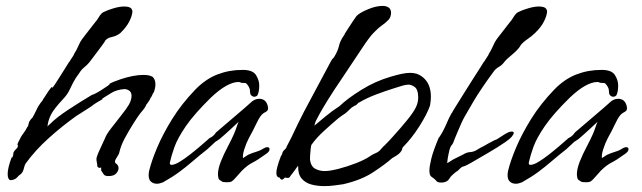

<svg xmlns="http://www.w3.org/2000/svg" viewBox="-20 -611 2178 651"><path d="M15 0Q6 -3 6 -21Q6 -32 9.5 -46Q13 -60 20 -79V-76Q22 -76 24 -83Q26 -90 25 -91Q26 -97 33.5 -104.5Q41 -112 40 -113V-114Q42 -118 40 -119Q38 -120 41 -127Q52 -150 59 -158.5Q66 -167 74 -183V-181Q75 -181 76.5 -189Q78 -197 81 -202V-200Q82 -204 85.5 -207.5Q89 -211 90 -212Q99 -228 102.5 -236Q106 -244 110.5 -251.5Q115 -259 126 -273H125Q129 -278 136.5 -290Q144 -302 150.5 -310.5Q157 -319 157 -315V-314Q157 -311 165 -323Q173 -335 184 -352.5Q195 -370 204 -384.5Q213 -399 215 -402V-401Q217 -404 223.5 -414.5Q230 -425 231 -426H230Q240 -442 243.5 -450.5Q247 -459 251.5 -467.5Q256 -476 268 -491L303 -536Q308 -541 315.5 -553.5Q323 -566 331 -570Q345 -577 365.5 -583Q386 -589 402 -589Q413 -589 420.5 -585.5Q428 -582 429 -572Q428 -557 418 -537.5Q408 -518 388 -499Q376 -489 359 -485.5Q342 -482 335 -471H336Q325 -455 308.5 -433.5Q292 -412 284 -401Q276 -391 266 -383Q256 -375 250 -365Q235 -345 228 -331Q221 -317 214.5 -303.5Q208 -290 192 -273Q163 -242 153 -222.5Q143 -203 141 -182Q145 -187 150 -191Q172 -213 211.5 -239Q251 -265 293 -290H295Q296 -290 305.5 -295Q315 -300 326.5 -307.5Q338 -315 346 -320.5Q354 -326 351 -326H350Q361 -333 388 -342Q433 -357 466 -357Q488 -357 498 -350Q507 -341 507 -325Q507 -313 501 -296V-298Q500 -298 497 -290.5Q494 -283 490 -278Q489 -274 483 -265.5Q477 -257 477 -257V-258Q472 -246 467 -240.5Q462 -235 455 -226Q446 -214 431.5 -191Q417 -168 403.5 -143Q390 -118 385 -96Q384 -89 376.5 -78Q369 -67 370 -62V-61Q370 -59 374 -56Q378 -53 379 -51Q382 -47 382 -41Q382 -32 374 -23Q366 -14 348 -14Q335 -14 331.5 -20Q328 -26 323 -33V-43L319 -42H317Q313 -42 310 -47V-48Q310 -52 308.5 -59.5Q307 -67 307 -71Q307 -78 313 -92Q319 -106 326 -120.5Q333 -135 336 -142Q340 -154 356 -175Q372 -196 390 -218.5Q408 -241 417 -256Q422 -265 424 -272.5Q426 -280 426 -286Q426 -297 419.5 -302.5Q413 -308 403 -309Q399 -309 389.5 -307.5Q380 -306 370 -302Q366 -301 354.5 -294Q343 -287 333.5 -281Q324 -275 327 -275H328Q320 -270 313.5 -266.5Q307 -263 297 -256Q294 -253 281.5 -245Q269 -237 256.5 -229Q244 -221 239 -218Q190 -183 145 -142.5Q100 -102 68 -58Q64 -53 62 -44Q60 -35 57 -29Q53 -22 49 -19.5Q45 -17 43 -15Q35 -5 27.5 -2.5Q20 0 15 0Z M512 12Q500 12 492 5Q484 -2 484 -17Q484 -21 484.5 -25Q485 -29 486 -33Q494 -66 513 -111Q532 -156 563.5 -207Q595 -258 642 -307Q677 -343 717 -358.5Q757 -374 802 -374H803Q837 -374 848 -356.5Q859 -339 859 -321Q859 -300 853 -288L852 -287Q848 -283 842 -283Q837 -283 832.5 -287Q828 -291 828 -298Q828 -308 824.5 -315Q821 -322 816 -327Q815 -329 811 -329.5Q807 -330 802 -330H801Q798 -330 795 -331.5Q792 -333 789 -333Q751 -333 695 -280Q638 -224 610 -183Q582 -142 571.5 -112.5Q561 -83 556 -60Q555 -52 561 -52Q572 -52 588.5 -62Q605 -72 623 -86Q641 -100 658 -114.5Q675 -129 685 -138Q690 -143 694.5 -145Q699 -147 702 -150Q707 -154 709.5 -158Q712 -162 716 -165Q752 -196 774 -214.5Q796 -233 808.5 -244Q821 -255 830 -263Q843 -276 859 -276Q882 -276 888 -251Q892 -237 881 -231.5Q870 -226 865 -219Q857 -209 848 -189.5Q839 -170 824 -143Q815 -126 808.5 -105.5Q802 -85 804 -75L821 -86Q834 -92 849 -96.5Q864 -101 874 -108Q881 -112 886 -112Q894 -112 894 -105Q894 -97 882 -89Q853 -68 836 -59.5Q819 -51 800 -32Q796 -28 783.5 -13.5Q771 1 766 4Q762 6 757.5 6.5Q753 7 749 7Q735 7 732 4Q730 2 726.5 0.5Q723 -1 721 -6Q719 -14 719 -20Q719 -38 728.5 -62.5Q738 -87 754 -117Q767 -142 773 -156Q779 -170 782 -179.5Q785 -189 789 -198Q775 -185 760 -171Q745 -157 725 -140Q722 -138 717 -134.5Q712 -131 710 -130L683 -105Q655 -83 633 -64Q611 -45 588 -28Q565 -11 533 7Q521 12 512 12Z M1079 20Q1056 20 1035.5 14.5Q1015 9 1002.5 -6Q990 -21 991 -48H990Q985 -41 984.5 -41Q984 -41 979 -33Q975 -27 971 -22.5Q967 -18 964 -13Q960 -6 952.5 -8Q945 -10 945 -8Q940 -2 936 -2Q932 -2 929.5 -6.5Q927 -11 926 -9Q917 -11 917 -25Q917 -33 920.5 -46Q924 -59 931 -78V-77Q932 -82 934.5 -85Q937 -88 937 -90Q937 -96 944.5 -103Q952 -110 951 -111V-112Q954 -117 959.5 -128.5Q965 -140 968 -145Q979 -168 990 -191Q1001 -214 1010 -231L1103 -405V-404Q1104 -408 1107.5 -411.5Q1111 -415 1112 -416Q1126 -439 1129.5 -456Q1133 -473 1149 -495H1148Q1151 -500 1159.5 -513Q1168 -526 1176.5 -539Q1185 -552 1189 -557Q1200 -568 1227.5 -579.5Q1255 -591 1277 -591Q1289 -591 1297 -586Q1305 -581 1306 -569Q1306 -553 1297 -543.5Q1288 -534 1274.5 -524.5Q1261 -515 1246 -499Q1233 -486 1206 -445Q1179 -404 1144 -352Q1110 -302 1091.5 -272Q1073 -242 1064.5 -226.5Q1056 -211 1052 -203Q1049 -197 1048 -192.5Q1047 -188 1046 -185Q1063 -199 1084.5 -217Q1106 -235 1131 -251Q1158 -277 1205.5 -306.5Q1253 -336 1305 -351Q1325 -357 1341.5 -360.5Q1358 -364 1371 -364Q1394 -364 1410 -352Q1441 -330 1441 -283Q1441 -270 1438 -253Q1428 -224 1402 -183Q1376 -142 1347 -113Q1344 -110 1343.5 -105.5Q1343 -101 1337 -94Q1333 -89 1323.5 -83Q1314 -77 1310 -75Q1285 -53 1244.5 -26.5Q1204 0 1142 14H1141Q1128 16 1112 18Q1096 20 1079 20ZM1081 -31Q1093 -31 1105 -33.5Q1117 -36 1126 -38Q1160 -47 1188 -58Q1216 -69 1234 -81Q1242 -87 1252 -91Q1262 -95 1267 -100Q1271 -104 1275.5 -109.5Q1280 -115 1284 -118Q1294 -128 1300.5 -135Q1307 -142 1315 -151Q1336 -174 1359 -202Q1382 -230 1390 -247Q1398 -263 1398 -281Q1398 -294 1394.5 -304Q1391 -314 1383 -318Q1374 -324 1365 -324Q1356 -324 1344.5 -320.5Q1333 -317 1317 -312Q1285 -302 1253.5 -290Q1222 -278 1197 -263V-264Q1193 -260 1189.5 -256.5Q1186 -253 1181 -252H1182Q1173 -248 1166 -240.5Q1159 -233 1150 -226Q1144 -222 1138 -218Q1132 -214 1126 -209Q1107 -193 1080 -168.5Q1053 -144 1036 -120Q1035 -119 1033.5 -107.5Q1032 -96 1031.5 -84.5Q1031 -73 1031 -70Q1034 -47 1048.5 -39Q1063 -31 1081 -31Z M1476 8Q1465 8 1461 4Q1458 1 1456.5 -1Q1455 -3 1452 -5Q1448 -8 1442 -12.5Q1436 -17 1436 -33Q1436 -47 1442.5 -73.5Q1449 -100 1468 -145H1469Q1483 -166 1492.5 -188.5Q1502 -211 1512 -229V-227Q1512 -229 1523 -246.5Q1534 -264 1549.5 -289Q1565 -314 1581 -339Q1597 -364 1608.5 -382Q1620 -400 1621 -402V-401Q1623 -404 1629.5 -414.5Q1636 -425 1637 -426H1636Q1646 -442 1649.5 -450.5Q1653 -459 1657.5 -467.5Q1662 -476 1674 -491L1709 -536Q1714 -541 1721.5 -553.5Q1729 -566 1737 -570Q1751 -577 1771.5 -583Q1792 -589 1808 -589Q1819 -589 1826.5 -585.5Q1834 -582 1835 -572Q1834 -557 1824 -537.5Q1814 -518 1794 -499Q1784 -489 1768 -478Q1752 -467 1744 -456H1745Q1734 -440 1716.5 -426Q1699 -412 1690 -401Q1683 -391 1672 -384.5Q1661 -378 1655 -370Q1610 -309 1585 -266.5Q1560 -224 1554 -213Q1550 -206 1543.5 -191.5Q1537 -177 1531 -162.5Q1525 -148 1522 -141Q1517 -125 1512 -119.5Q1507 -114 1504 -103Q1503 -99 1500.5 -87Q1498 -75 1497 -65.5Q1496 -56 1497 -58L1516 -70L1554 -89L1555 -90Q1566 -95 1571 -95Q1576 -95 1584 -97Q1592 -99 1609 -110Q1610 -110 1619 -115Q1628 -120 1637.5 -125.5Q1647 -131 1648 -131Q1659 -137 1660.5 -137Q1662 -137 1666 -139.5Q1670 -142 1687 -153Q1705 -165 1715 -165Q1722 -165 1722 -160Q1722 -156 1715.5 -148Q1709 -140 1693 -129Q1665 -110 1636.5 -93.5Q1608 -77 1579 -60Q1563 -51 1557 -48.5Q1551 -46 1549.5 -46Q1548 -46 1545 -44Q1542 -42 1532 -32L1531 -31Q1529 -31 1521 -24Q1513 -17 1511 -15Q1507 -11 1503.5 -5Q1500 1 1494 4Q1487 8 1476 8Z M1729 12Q1717 12 1709 5Q1701 -2 1701 -17Q1701 -21 1701.5 -25Q1702 -29 1703 -33Q1711 -66 1730 -111Q1749 -156 1780.5 -207Q1812 -258 1859 -307Q1894 -343 1934 -358.5Q1974 -374 2019 -374H2020Q2054 -374 2065 -356.5Q2076 -339 2076 -321Q2076 -300 2070 -288L2069 -287Q2065 -283 2059 -283Q2054 -283 2049.5 -287Q2045 -291 2045 -298Q2045 -308 2041.5 -315Q2038 -322 2033 -327Q2032 -329 2028 -329.5Q2024 -330 2019 -330H2018Q2015 -330 2012 -331.5Q2009 -333 2006 -333Q1968 -333 1912 -280Q1855 -224 1827 -183Q1799 -142 1788.5 -112.5Q1778 -83 1773 -60Q1772 -52 1778 -52Q1789 -52 1805.5 -62Q1822 -72 1840 -86Q1858 -100 1875 -114.5Q1892 -129 1902 -138Q1907 -143 1911.5 -145Q1916 -147 1919 -150Q1924 -154 1926.5 -158Q1929 -162 1933 -165Q1969 -196 1991 -214.5Q2013 -233 2025.5 -244Q2038 -255 2047 -263Q2060 -276 2076 -276Q2099 -276 2105 -251Q2109 -237 2098 -231.5Q2087 -226 2082 -219Q2074 -209 2065 -189.5Q2056 -170 2041 -143Q2032 -126 2025.5 -105.5Q2019 -85 2021 -75L2038 -86Q2051 -92 2066 -96.5Q2081 -101 2091 -108Q2098 -112 2103 -112Q2111 -112 2111 -105Q2111 -97 2099 -89Q2070 -68 2053 -59.5Q2036 -51 2017 -32Q2013 -28 2000.5 -13.5Q1988 1 1983 4Q1979 6 1974.5 6.5Q1970 7 1966 7Q1952 7 1949 4Q1947 2 1943.5 0.5Q1940 -1 1938 -6Q1936 -14 1936 -20Q1936 -38 1945.5 -62.5Q1955 -87 1971 -117Q1984 -142 1990 -156Q1996 -170 1999 -179.5Q2002 -189 2006 -198Q1992 -185 1977 -171Q1962 -157 1942 -140Q1939 -138 1934 -134.5Q1929 -131 1927 -130L1900 -105Q1872 -83 1850 -64Q1828 -45 1805 -28Q1782 -11 1750 7Q1738 12 1729 12Z"/></svg>

Font: Vujahday Script
Style: Regular
Weight: 400
Designer: Robert E. Leuschke
Foundry: Robert E. Leuschke
Version: Version 1.010; ttfautohint (v1.8.3)